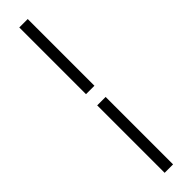

<svg xmlns="http://www.w3.org/2000/svg" viewBox="-347 -717 934 934"><g transform="rotate(-45 120.5 -250.0)"><path d="M92 -291V-750H150V-291ZM92 250V-214H150V250Z"/></g></svg>

Font: Mada
Style: Regular
Weight: 400
Designer: Khaled Hosny
Version: Version 1.5